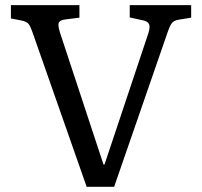

<svg xmlns="http://www.w3.org/2000/svg" viewBox="-20 -720 779 740"><path d="M314 0 106.9 -590.8Q97.2 -619.6 89.6 -628.4Q82 -637.2 62 -641.1L22 -648.9V-700.2H286.1V-651.9L231 -645Q214.8 -643.1 208 -635Q201.2 -627 210.9 -595.2L378.9 -85.9H382.8L550.8 -588.9Q559.6 -614.7 554.7 -626.5Q549.8 -638.2 528.8 -642.1L480 -652.8V-700.2H716.8V-651.9L668 -644Q650.9 -641.1 642.8 -631.6Q634.8 -622.1 624 -589.8L419.9 0Z"/></svg>

Font: Literata
Style: Regular
Weight: 400
Designer: Latin by Veronika Burian and Jose Scaglione. Greek by Irene Vlachou. Cyrillic by Vera Evstafieva.
Foundry: TypeTogether
Version: Version 3.002